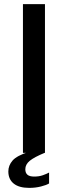

<svg xmlns="http://www.w3.org/2000/svg" viewBox="-20 -743 330 933"><path d="M91.5 0V-723H198.5V0ZM122 170Q72.5 170 46.5 149Q20.5 128 20.5 90Q20.5 61 41 37.2Q61.5 13.5 121 -5.5L197.5 -0.5Q146.5 20.5 124.8 38.2Q103 56 103 79.5Q103 97 113.2 106Q123.5 115 146.5 115Q170 115 188.2 108.5Q206.5 102 218.5 95.5V148.5Q205.5 156.5 179 163.2Q152.5 170 122 170Z"/></svg>

Font: Public Sans Thin Medium
Style: Regular
Weight: 500
Version: Version 2.001